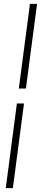

<svg xmlns="http://www.w3.org/2000/svg" viewBox="-20 -860 227 1000"><path d="M115 -399H78L136 -840H173ZM47 120H10L68 -321H105Z"/></svg>

Font: Tanohe Sans ExtraLight
Style: Italic
Weight: 200
Designer: Village Type and Design LLC & Cristiano Sobral
Foundry: Cooper Hewitt Smithsonian Design Museum
Version: Version 1.00;September 29, 2021;FontCreator 13.0.0.2655 64-b